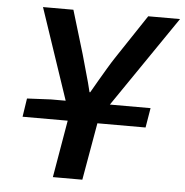

<svg xmlns="http://www.w3.org/2000/svg" viewBox="-52 -768 788 818"><g transform="rotate(5 342.5 -359.0)"><path d="M65 -324 168 -329H230L99 -718H229L285 -532L318 -414L328 -374H331L361 -426Q378 -455 394 -482Q410 -509 426 -533L549 -718H685L419 -329H593L579 -245H373L330 0H204L246 -245H53Z"/></g></svg>

Font: Nebula Sans Semibold
Style: Regular
Weight: 600
Italic angle: -9°
Designer: Paul D. Hunt for Adobe (as Source Sans)
Foundry: Nebula Entertainment & Broadcasting LLC
Version: Version 1.010